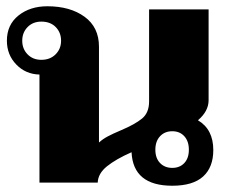

<svg xmlns="http://www.w3.org/2000/svg" viewBox="-20 -583 740 613"><path d="M661 -104Q661 -49 628.5 -19.5Q596 10 530 10Q405 10 400 -97Q350 -75 321.5 -52Q293 -29 292 0H106V-345Q62 -346 32 -377Q2 -408 2 -453Q2 -504 39 -533.5Q76 -563 131 -563Q204 -563 250 -529.5Q296 -496 296 -434V-128Q308 -139 324 -147.5Q340 -156 366 -167Q411 -186 433.5 -204.5Q456 -223 456 -259V-553H646V-263Q646 -228 612 -199Q661 -170 661 -104ZM175 -453Q175 -479 158 -496.5Q141 -514 112 -514Q85 -514 68 -496.5Q51 -479 51 -453Q51 -427 68 -409.5Q85 -392 112 -392Q140 -392 157.5 -409.5Q175 -427 175 -453ZM583 -105Q583 -132 568.5 -148Q554 -164 530 -164Q506 -164 491 -148Q476 -132 476 -105Q476 -78 491 -62.5Q506 -47 530 -47Q554 -47 568.5 -62.5Q583 -78 583 -105Z"/></svg>

Font: Taviraj ExtraBold
Style: Regular
Weight: 800
Designer: Katatrad Team
Foundry: CadsonDemak
Version: Version 1.001